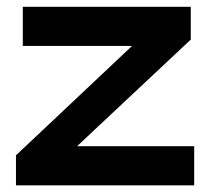

<svg xmlns="http://www.w3.org/2000/svg" viewBox="-20 -555 631 575"><path d="M561.5 -117.2V0H27.8V-89.8L375.5 -417.5H48.3V-534.7H551.3V-436.5L210.9 -117.2Z"/></svg>

Font: Lunasima
Style: Bold
Weight: 700
Designer: The DocRepair Project, Monotype Design Team
Foundry: Google
Version: Version 2.009